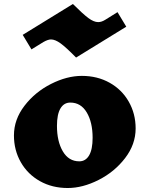

<svg xmlns="http://www.w3.org/2000/svg" viewBox="-20 -934 751 964"><path d="M661 -289Q661 -209 608 -140Q555 -71 475 -30.5Q395 10 320 10Q242 10 180.5 -24.5Q119 -59 84.5 -119.5Q50 -180 50 -254Q50 -334 103 -403Q156 -472 236 -512.5Q316 -553 391 -553Q469 -553 530.5 -518.5Q592 -484 626.5 -423.5Q661 -363 661 -289ZM266 -302Q266 -224 295.5 -174Q325 -124 378 -124Q410 -124 427.5 -154Q445 -184 445 -242Q445 -320 415.5 -369.5Q386 -419 333 -419Q301 -419 283.5 -389.5Q266 -360 266 -302ZM473 -823Q490 -823 509 -835L570 -873L614 -800L362 -645Q312 -696 284.5 -716Q257 -736 236 -736Q221 -736 198 -723L138 -686L94 -759L346 -914Q396 -864 423.5 -843.5Q451 -823 473 -823Z"/></svg>

Font: Inknut Antiqua Black
Style: Regular
Weight: 900
Designer: Claus Eggers Sørensen
Foundry: Claus Eggers Sørensen
Version: Version 1.003; ttfautohint (v1.8.2) -l 8 -r 50 -G 200 -x 14 